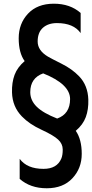

<svg xmlns="http://www.w3.org/2000/svg" viewBox="-20 -657 500 1038"><path d="M416 -478Q377.9 -532.2 287.6 -532.2Q240.7 -532.2 211.9 -506.8Q183.6 -481.4 183.6 -432.6Q183.6 -383.8 239.7 -350.6Q255.4 -341.3 312.5 -312.7Q369.6 -284.2 407.2 -245.1Q455.1 -195.8 457.5 -118.2Q459 -64.9 443.8 -23.9Q428.7 17.1 389.6 50.3Q421.9 96.7 421.9 174.8Q421.9 252.9 371.6 306.6Q321.3 360.8 232.7 360.8Q144 360.8 86.4 310.1V201.7Q126 255.9 215.3 255.9Q288.1 255.9 311.5 200.2Q319.3 181.6 319.1 150.9Q318.8 120.1 294.4 97.7Q270 74.7 204.3 44.4Q138.7 14.2 98.6 -27.3Q46.9 -80.1 44.9 -157.7Q43.5 -210.9 58.8 -252.2Q74.2 -293.5 113.3 -326.7Q81.1 -371.1 81.1 -450.2Q81.1 -529.3 131.3 -583Q181.6 -636.7 270.3 -637Q358.9 -637.2 416 -586.9ZM289.1 -16.1Q358.9 -41 358.9 -121.6Q358.9 -202.1 213.4 -260.3Q143.6 -235.4 143.6 -158.7Q143.6 -114.3 178.7 -79.8Q213.9 -45.4 289.1 -16.1Z"/></svg>

Font: Keraleeyam
Style: Regular
Weight: 400
Designer: Hussain K. H.
Foundry: Swathanthra Malayalam Computing(SMC) http://smc.org.in
Version: Version 3.0.0+20221109